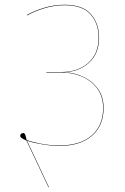

<svg xmlns="http://www.w3.org/2000/svg" viewBox="-20 -692 526 808"><path d="M416 -237Q416 -163 367 -120.5Q318 -78 230 -78Q197 -78 158 -84.5Q119 -91 93 -100Q93 -100 93.5 -99.5Q94 -99 94 -99L186 96H184L91 -101Q65 -111 65 -120Q65 -126 69 -129Q73 -132 78 -132Q83 -132 85.5 -126.5Q88 -121 89.5 -113.5Q91 -106 92 -103Q113 -95 151 -87.5Q189 -80 230 -80Q318 -80 366 -122Q414 -164 414 -237Q414 -286 388.5 -320Q363 -354 322.5 -370.5Q282 -387 239 -387H175V-389H239Q308 -389 351.5 -427.5Q395 -466 395 -534Q395 -592 361.5 -631Q328 -670 251 -670Q209 -670 167.5 -657.5Q126 -645 94 -627L93 -629Q125 -647 166.5 -659.5Q208 -672 251 -672Q329 -672 363 -632Q397 -592 397 -534Q397 -467 355 -428.5Q313 -390 250 -388Q289 -387 327.5 -370Q366 -353 391 -319.5Q416 -286 416 -237Z"/></svg>

Font: FiraGO Two
Style: Regular
Weight: 100
Designer: bBox Type
Foundry: bBox Type GmbH
Version: Version 1.001